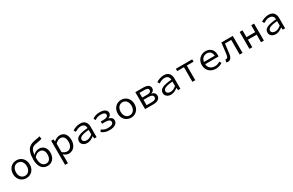

<svg xmlns="http://www.w3.org/2000/svg" viewBox="261 -2645 7277 4764"><g transform="rotate(-30 3900.0 -262.5)"><path d="M300 12Q252 12 208.5 -5Q165 -22 132 -54.5Q99 -87 79.5 -134.5Q60 -182 60 -242Q60 -303 79.5 -350.5Q99 -398 132 -431Q165 -464 208.5 -481Q252 -498 300 -498Q348 -498 391.5 -481Q435 -464 468 -431Q501 -398 520.5 -350.5Q540 -303 540 -242Q540 -182 520.5 -134.5Q501 -87 468 -54.5Q435 -22 391.5 -5Q348 12 300 12ZM300 -56Q335 -56 363.5 -69.5Q392 -83 412.5 -107.5Q433 -132 444 -166Q455 -200 455 -242Q455 -284 444 -318.5Q433 -353 412.5 -378Q392 -403 363.5 -416.5Q335 -430 300 -430Q265 -430 236.5 -416.5Q208 -403 187.5 -378Q167 -353 156 -318.5Q145 -284 145 -242Q145 -200 156 -166Q167 -132 187.5 -107.5Q208 -83 236.5 -69.5Q265 -56 300 -56Z M911 12Q855 12 811 -9Q767 -30 737 -70Q707 -110 691 -167Q675 -224 675 -295Q675 -416 697 -490.5Q719 -565 759.5 -608.5Q800 -652 857.5 -672Q915 -692 986 -703Q1008 -706 1023 -708.5Q1038 -711 1050 -714Q1062 -717 1071.5 -720.5Q1081 -724 1093 -730L1110 -655Q1090 -642 1063 -635.5Q1036 -629 1003 -624Q944 -615 900.5 -604.5Q857 -594 827.5 -570Q798 -546 781.5 -503Q765 -460 759 -387Q792 -427 836.5 -447.5Q881 -468 929 -468Q974 -468 1011 -452.5Q1048 -437 1074.5 -407.5Q1101 -378 1116 -336Q1131 -294 1131 -241Q1131 -183 1114.5 -136Q1098 -89 1068.5 -56Q1039 -23 998.5 -5.5Q958 12 911 12ZM910 -56Q975 -56 1010.5 -107Q1046 -158 1046 -241Q1046 -316 1010.5 -360.5Q975 -405 909 -405Q871 -405 831.5 -386.5Q792 -368 755 -317V-279Q755 -229 764.5 -187.5Q774 -146 793.5 -117Q813 -88 842 -72Q871 -56 910 -56Z M1293 205V-486H1361L1368 -424H1371Q1405 -456 1449.5 -477Q1494 -498 1539 -498Q1588 -498 1625.5 -480.5Q1663 -463 1688.5 -430.5Q1714 -398 1727 -352.5Q1740 -307 1740 -250Q1740 -188 1722 -139.5Q1704 -91 1673.5 -57Q1643 -23 1603 -5.5Q1563 12 1519 12Q1485 12 1445.5 -4.5Q1406 -21 1374 -51H1371L1375 41V205ZM1505 -57Q1571 -57 1613 -108Q1655 -159 1655 -250Q1655 -290 1647 -323Q1639 -356 1622.5 -379.5Q1606 -403 1580 -416Q1554 -429 1518 -429Q1486 -429 1449.5 -411.5Q1413 -394 1375 -356V-114Q1410 -83 1445 -70Q1480 -57 1505 -57Z M2046 12Q2012 12 1982 2.5Q1952 -7 1929.5 -24.5Q1907 -42 1894 -67.5Q1881 -93 1881 -126Q1881 -167 1900.5 -197.5Q1920 -228 1962.5 -250Q2005 -272 2072 -286Q2139 -300 2233 -308Q2232 -333 2225 -355Q2218 -377 2203 -393.5Q2188 -410 2163.5 -420Q2139 -430 2104 -430Q2056 -430 2012 -411.5Q1968 -393 1934 -372L1902 -428Q1920 -440 1944.5 -452.5Q1969 -465 1996.5 -475Q2024 -485 2055 -491.5Q2086 -498 2118 -498Q2218 -498 2266.5 -443.5Q2315 -389 2315 -298V0H2248L2241 -66H2238Q2197 -34 2147.5 -11Q2098 12 2046 12ZM2068 -54Q2110 -54 2150.5 -72.5Q2191 -91 2233 -126V-254Q2155 -248 2102.5 -237Q2050 -226 2018.5 -210.5Q1987 -195 1974 -175.5Q1961 -156 1961 -132Q1961 -111 1970 -96.5Q1979 -82 1993.5 -72.5Q2008 -63 2027.5 -58.5Q2047 -54 2068 -54Z M2680 12Q2620 12 2567 -3.5Q2514 -19 2462 -61L2498 -115Q2540 -80 2584 -67Q2628 -54 2673 -54Q2749 -54 2790 -76.5Q2831 -99 2831 -141Q2831 -183 2792.5 -201.5Q2754 -220 2681 -220H2597V-284H2669Q2739 -284 2773.5 -303.5Q2808 -323 2808 -359Q2808 -433 2674 -433Q2621 -433 2583.5 -419.5Q2546 -406 2508 -378L2474 -433Q2516 -464 2565.5 -481Q2615 -498 2679 -498Q2725 -498 2763.5 -490Q2802 -482 2830 -466Q2858 -450 2873.5 -425Q2889 -400 2889 -367Q2889 -331 2867.5 -303.5Q2846 -276 2802 -259V-255Q2852 -242 2882.5 -214.5Q2913 -187 2913 -134Q2913 -99 2896 -72Q2879 -45 2848.5 -26Q2818 -7 2775 2.5Q2732 12 2680 12Z M3300 12Q3252 12 3208.5 -5Q3165 -22 3132 -54.5Q3099 -87 3079.5 -134.5Q3060 -182 3060 -242Q3060 -303 3079.5 -350.5Q3099 -398 3132 -431Q3165 -464 3208.5 -481Q3252 -498 3300 -498Q3348 -498 3391.5 -481Q3435 -464 3468 -431Q3501 -398 3520.5 -350.5Q3540 -303 3540 -242Q3540 -182 3520.5 -134.5Q3501 -87 3468 -54.5Q3435 -22 3391.5 -5Q3348 12 3300 12ZM3300 -56Q3335 -56 3363.5 -69.5Q3392 -83 3412.5 -107.5Q3433 -132 3444 -166Q3455 -200 3455 -242Q3455 -284 3444 -318.5Q3433 -353 3412.5 -378Q3392 -403 3363.5 -416.5Q3335 -430 3300 -430Q3265 -430 3236.5 -416.5Q3208 -403 3187.5 -378Q3167 -353 3156 -318.5Q3145 -284 3145 -242Q3145 -200 3156 -166Q3167 -132 3187.5 -107.5Q3208 -83 3236.5 -69.5Q3265 -56 3300 -56Z M3704 0V-486H3929Q3971 -486 4006 -479Q4041 -472 4065.5 -457.5Q4090 -443 4104 -419.5Q4118 -396 4118 -363Q4118 -322 4095 -296.5Q4072 -271 4033 -259V-256Q4054 -251 4073.5 -242Q4093 -233 4107.5 -218.5Q4122 -204 4130.5 -184.5Q4139 -165 4139 -139Q4139 -103 4124 -77Q4109 -51 4082 -33.5Q4055 -16 4018 -8Q3981 0 3937 0ZM3785 -284H3915Q3981 -284 4009.5 -302.5Q4038 -321 4038 -355Q4038 -389 4010.5 -404.5Q3983 -420 3921 -420H3785ZM3785 -66H3928Q3994 -66 4025.5 -84.5Q4057 -103 4057 -144Q4057 -220 3923 -220H3785Z M4446 12Q4412 12 4382 2.5Q4352 -7 4329.5 -24.5Q4307 -42 4294 -67.5Q4281 -93 4281 -126Q4281 -167 4300.5 -197.5Q4320 -228 4362.5 -250Q4405 -272 4472 -286Q4539 -300 4633 -308Q4632 -333 4625 -355Q4618 -377 4603 -393.5Q4588 -410 4563.5 -420Q4539 -430 4504 -430Q4456 -430 4412 -411.5Q4368 -393 4334 -372L4302 -428Q4320 -440 4344.5 -452.5Q4369 -465 4396.5 -475Q4424 -485 4455 -491.5Q4486 -498 4518 -498Q4618 -498 4666.5 -443.5Q4715 -389 4715 -298V0H4648L4641 -66H4638Q4597 -34 4547.5 -11Q4498 12 4446 12ZM4468 -54Q4510 -54 4550.5 -72.5Q4591 -91 4633 -126V-254Q4555 -248 4502.5 -237Q4450 -226 4418.5 -210.5Q4387 -195 4374 -175.5Q4361 -156 4361 -132Q4361 -111 4370 -96.5Q4379 -82 4393.5 -72.5Q4408 -63 4427.5 -58.5Q4447 -54 4468 -54Z M5059 0V-419H4866V-486H5334V-419H5141V0Z M5730 12Q5675 12 5627.5 -5Q5580 -22 5544.5 -55Q5509 -88 5488.5 -135.5Q5468 -183 5468 -244Q5468 -303 5488.5 -350Q5509 -397 5543.5 -430Q5578 -463 5622.5 -480.5Q5667 -498 5716 -498Q5768 -498 5809.5 -481.5Q5851 -465 5879.5 -435Q5908 -405 5923 -363Q5938 -321 5938 -270Q5938 -256 5937 -243Q5936 -230 5934 -220H5551Q5559 -137 5611.5 -95.5Q5664 -54 5740 -54Q5784 -54 5819.5 -66.5Q5855 -79 5888 -100L5918 -46Q5882 -22 5835.5 -5Q5789 12 5730 12ZM5718 -433Q5688 -433 5660.5 -423Q5633 -413 5611 -394.5Q5589 -376 5574 -348Q5559 -320 5553 -284H5863Q5858 -359 5819.5 -396Q5781 -433 5718 -433Z M6074 12Q6060 12 6050 10Q6040 8 6029 4L6045 -72Q6050 -70 6055 -69Q6060 -68 6067 -68Q6093 -68 6109 -92.5Q6125 -117 6132 -171Q6142 -250 6151 -328.5Q6160 -407 6169 -486H6496V0H6413V-419H6234Q6226 -352 6218 -284.5Q6210 -217 6202 -150Q6181 12 6074 12Z M6693 0V-486H6775V-289H7025V-486H7107V0H7025V-216H6775V0Z M7446 12Q7412 12 7382 2.5Q7352 -7 7329.5 -24.5Q7307 -42 7294 -67.5Q7281 -93 7281 -126Q7281 -167 7300.5 -197.5Q7320 -228 7362.5 -250Q7405 -272 7472 -286Q7539 -300 7633 -308Q7632 -333 7625 -355Q7618 -377 7603 -393.5Q7588 -410 7563.5 -420Q7539 -430 7504 -430Q7456 -430 7412 -411.5Q7368 -393 7334 -372L7302 -428Q7320 -440 7344.5 -452.5Q7369 -465 7396.5 -475Q7424 -485 7455 -491.5Q7486 -498 7518 -498Q7618 -498 7666.5 -443.5Q7715 -389 7715 -298V0H7648L7641 -66H7638Q7597 -34 7547.5 -11Q7498 12 7446 12ZM7468 -54Q7510 -54 7550.5 -72.5Q7591 -91 7633 -126V-254Q7555 -248 7502.5 -237Q7450 -226 7418.5 -210.5Q7387 -195 7374 -175.5Q7361 -156 7361 -132Q7361 -111 7370 -96.5Q7379 -82 7393.5 -72.5Q7408 -63 7427.5 -58.5Q7447 -54 7468 -54Z"/></g></svg>

Font: Source Code Pro
Style: Regular
Weight: 400
Monospace: yes
Designer: Paul D. Hunt, Teo Tuominen
Foundry: Adobe Systems Incorporated
Version: Version 2.030;PS 1.000;hotconv 16.6.51;makeotf.lib2.5.65220